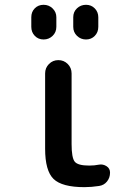

<svg xmlns="http://www.w3.org/2000/svg" viewBox="-20 -770 540 800"><path d="M285.2 -658.2V-698.2Q285.2 -720.7 300.8 -735.4Q316.4 -750 338.4 -750Q360.4 -750 375 -734.9Q389.6 -719.7 389.6 -698.2V-658.2Q389.6 -635.7 375 -620.6Q360.4 -605.5 338.4 -605.5Q316.4 -605.5 300.8 -620.6Q285.2 -635.7 285.2 -658.2ZM110.4 -658.2V-698.2Q110.4 -720.7 125 -735.4Q139.6 -750 161.6 -750Q183.6 -750 199.2 -734.9Q214.8 -719.7 214.8 -698.2V-658.2Q214.8 -635.7 199.2 -620.6Q183.6 -605.5 161.6 -605.5Q139.6 -605.5 125 -620.6Q110.4 -635.7 110.4 -658.2ZM392.6 -84Q409.2 -86.9 423.8 -77.6Q438.5 -68.4 438.5 -50.8Q438.5 -29.3 425.8 -13.7Q413.1 2 392.6 4.9Q360.4 9.8 332 9.8Q238.3 9.8 203.1 -24.4Q168 -58.6 168 -150.4V-463.9Q168 -487.3 184.1 -503.4Q200.2 -519.5 223.1 -519.5Q246.1 -519.5 262.2 -503.4Q278.3 -487.3 278.3 -463.9V-169.9Q278.3 -112.3 291.5 -96.2Q304.7 -80.1 351.6 -80.1Q374 -80.1 392.6 -84Z"/></svg>

Font: Rounded-X Mgen+ 2m medium
Style: Regular
Weight: 500
Designer: [Source Han Sans]
Ryoko NISHIZUKA  (kana & ideographs); Paul D. Hunt (Latin, Greek & Cyrillic); Wenlong ZHANG  (bopomofo
Version: Version 1.059.20150602